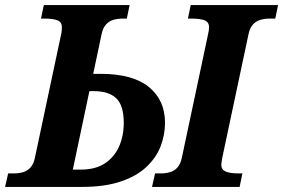

<svg xmlns="http://www.w3.org/2000/svg" viewBox="-52 -734 1112 754"><path d="M-32 0 -20 -53H2Q22 -53 39 -58Q56 -63 68 -76.5Q80 -90 85 -114L188 -599Q190 -607 190.5 -614.5Q191 -622 191 -627Q191 -647 174 -654Q157 -661 123 -661H109L120 -714H457L446 -661H430Q410 -661 393 -656Q376 -651 364 -637.5Q352 -624 347 -600L314 -444H343Q469 -444 532.5 -392.5Q596 -341 596 -252Q596 -204 578.5 -159Q561 -114 522.5 -78Q484 -42 421.5 -21Q359 0 270 0ZM234 -68H266Q323 -68 360 -92.5Q397 -117 415.5 -158.5Q434 -200 434 -252Q434 -320 404.5 -348Q375 -376 318 -376H299ZM545 0 557 -53H579Q599 -53 616 -58Q633 -63 645 -76.5Q657 -90 662 -114L765 -599Q767 -607 768 -614.5Q769 -622 769 -627Q769 -647 752 -654Q735 -661 700 -661H686L697 -714H1040L1029 -661H1007Q987 -661 970 -656Q953 -651 941 -637.5Q929 -624 924 -600L821 -115Q820 -108 818.5 -100Q817 -92 817 -87Q817 -68 834 -60.5Q851 -53 885 -53H900L889 0Z"/></svg>

Font: Noto Serif
Style: Italic
Weight: 400
Italic angle: -12°
Designer: Monotype Design Team
Foundry: Monotype Imaging Inc.
Version: Version 2.013